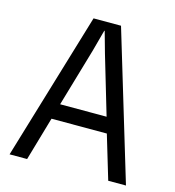

<svg xmlns="http://www.w3.org/2000/svg" viewBox="-105 -789 801 878"><g transform="rotate(15 295.5 -350.0)"><path d="M230 -700H360L571 0H487L425 -207H163L103 0H20ZM404 -281 322 -558 294 -658H292L265 -558L184 -281Z"/></g></svg>

Font: TASA Explorer VF
Style: Regular
Weight: 400
Designer: Weizhong Zhang
Foundry: Local Remote
Version: Version 1.000;Glyphs 3.2 (3192)